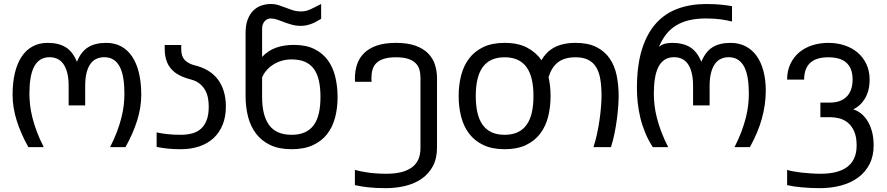

<svg xmlns="http://www.w3.org/2000/svg" viewBox="-20 -747 4504 975"><path d="M412.6 -211.9H328.6V-309.6Q328.6 -351.6 320.8 -379.6Q313 -407.7 299.8 -424.8Q286.6 -441.9 269 -449.2Q251.5 -456.5 232.4 -456.5Q203.6 -456.5 184.1 -443.6Q164.6 -430.7 152.3 -406.5Q140.1 -382.3 134.8 -348.1Q129.4 -314 129.4 -271.5Q129.4 -243.7 132.8 -213.1Q136.2 -182.6 144.8 -148.9Q153.3 -115.2 167.2 -78.1Q181.2 -41 202.1 0H124Q85.4 -68.8 64.7 -135Q43.9 -201.2 43.9 -266.1Q43.9 -327.1 55.4 -375.7Q66.9 -424.3 89.4 -458.5Q111.8 -492.7 145 -511Q178.2 -529.3 222.2 -529.3Q277.8 -529.3 313.7 -507.1Q349.6 -484.9 370.6 -433.1Q391.6 -484.9 427.5 -507.1Q463.4 -529.3 519 -529.3Q563 -529.3 596.2 -511Q629.4 -492.7 651.9 -458.5Q674.3 -424.3 685.8 -375.7Q697.3 -327.1 697.3 -266.1Q697.3 -201.2 676.5 -135Q655.8 -68.8 617.2 0H539.1Q560.1 -41 574 -78.1Q587.9 -115.2 596.4 -148.9Q605 -182.6 608.4 -213.1Q611.8 -243.7 611.8 -271.5Q611.8 -314 606.4 -348.1Q601.1 -382.3 588.9 -406.5Q576.7 -430.7 556.9 -443.6Q537.1 -456.5 508.8 -456.5Q489.3 -456.5 471.7 -449.2Q454.1 -441.9 440.9 -424.8Q427.7 -407.7 420.2 -379.6Q412.6 -351.6 412.6 -309.6Z M898.4 -62.5Q929.2 -62.5 955.1 -69.3Q981 -76.2 999.8 -92.5Q1018.6 -108.9 1029.3 -136.5Q1040 -164.1 1040 -205.6Q1040 -225.1 1036.6 -246.3Q1033.2 -267.6 1023.2 -286.6Q1013.2 -305.7 995.6 -320.8Q978 -335.9 949.7 -343.3Q915.5 -352.1 890.4 -365.2Q865.2 -378.4 848.9 -397.5Q832.5 -416.5 824.5 -441.7Q816.4 -466.8 816.4 -500V-518.6H900.4V-496.1Q900.4 -460 919.2 -441.2Q938 -422.4 971.2 -414.6Q1005.9 -406.2 1034.7 -389.4Q1063.5 -372.6 1084 -346.7Q1104.5 -320.8 1115.7 -285.6Q1127 -250.5 1127 -206.1Q1127 -153.8 1110.6 -113.5Q1094.2 -73.2 1064.5 -45.7Q1034.7 -18.1 992.4 -3.7Q950.2 10.7 898.4 10.7Q879.4 10.7 863.5 10Q847.7 9.3 833.5 7.8Q819.3 6.3 805.2 4.2Q791 2 775.4 -1V-74.7Q799.3 -69.3 829.1 -65.9Q858.9 -62.5 898.4 -62.5Z M1507.8 -615.7Q1483.4 -615.7 1462.4 -621.6Q1441.4 -627.4 1422.6 -634.5Q1403.8 -641.6 1387.2 -647.5Q1370.6 -653.3 1355 -653.3Q1336.9 -653.3 1324 -639.2Q1311 -625 1311 -600.1V-458Q1341.3 -490.2 1381.3 -504.6Q1421.4 -519 1472.7 -519Q1534.2 -519 1576.4 -498Q1618.7 -477.1 1644.8 -441.2Q1670.9 -405.3 1682.6 -356.9Q1694.3 -308.6 1694.3 -254.4Q1694.3 -198.2 1681.6 -149.9Q1668.9 -101.6 1641.1 -65.9Q1613.3 -30.3 1568.8 -9.8Q1524.4 10.7 1460.9 10.7Q1397 10.7 1352.5 -10.5Q1308.1 -31.7 1280.3 -68.4Q1252.4 -105 1239.7 -154.1Q1227.1 -203.1 1227.1 -259.3V-580.1Q1227.1 -620.1 1237.8 -647.9Q1248.5 -675.8 1266.4 -693.4Q1284.2 -710.9 1307.4 -718.8Q1330.6 -726.6 1355 -726.6Q1377.4 -726.6 1395.5 -720.7Q1413.6 -714.8 1431.2 -707.8Q1448.7 -700.7 1467.3 -694.8Q1485.8 -689 1509.3 -689Q1523.4 -689 1534.4 -691.9Q1545.4 -694.8 1556.6 -699.7Q1567.9 -704.6 1580.6 -711.4Q1593.3 -718.3 1610.8 -726.6V-651.4Q1598.1 -644 1586.4 -637.5Q1574.7 -630.9 1562.3 -626.2Q1549.8 -621.6 1536.6 -618.7Q1523.4 -615.7 1507.8 -615.7ZM1460.4 -445.3Q1433.1 -445.3 1409.2 -438Q1385.3 -430.7 1366 -418Q1346.7 -405.3 1332.5 -388.7Q1318.4 -372.1 1311 -353.5V-254.4Q1311 -160.6 1346.9 -111.6Q1382.8 -62.5 1460.9 -62.5Q1500 -62.5 1527.8 -75Q1555.7 -87.4 1573.2 -111.6Q1590.8 -135.7 1599.1 -171.6Q1607.4 -207.5 1607.4 -254.4Q1607.4 -300.8 1599.6 -336.4Q1591.8 -372.1 1574.5 -396.2Q1557.1 -420.4 1529.1 -432.9Q1501 -445.3 1460.4 -445.3Z M1866.2 -352.1Q1866.2 -347.7 1866.2 -342.3Q1866.2 -336.9 1867.2 -331.5H1783.2Q1782.7 -335.4 1782.5 -340.3Q1782.2 -345.2 1782.2 -349.1Q1782.2 -385.7 1792.7 -418.5Q1803.2 -451.2 1827.4 -475.8Q1851.6 -500.5 1891.6 -514.9Q1931.6 -529.3 1990.7 -529.3Q2049.8 -529.3 2089.8 -514.9Q2129.9 -500.5 2154.1 -475.8Q2178.2 -451.2 2188.7 -418.5Q2199.2 -385.7 2199.2 -349.1V2.4Q2199.2 57.1 2178.5 96.2Q2157.7 135.3 2122.1 160.2Q2086.4 185.1 2039.1 196.8Q1991.7 208.5 1938.5 208.5Q1888.2 208.5 1848.9 204.1Q1809.6 199.7 1782.2 192.9V115.7Q1805.7 123 1848.4 129.2Q1891.1 135.3 1942.9 135.3Q2027.3 135.3 2071.3 103.3Q2115.2 71.3 2115.2 5.4V-352.1Q2115.2 -375 2109.6 -394Q2104 -413.1 2089.8 -427Q2075.7 -440.9 2051.5 -448.5Q2027.3 -456.1 1990.7 -456.1Q1954.1 -456.1 1929.9 -448.5Q1905.8 -440.9 1891.6 -427Q1877.4 -413.1 1871.8 -394Q1866.2 -375 1866.2 -352.1Z M2775.9 -259.3Q2775.9 -203.1 2763.4 -154.1Q2751 -105 2723.1 -68.4Q2695.3 -31.7 2650.9 -10.5Q2606.4 10.7 2542.5 10.7Q2479 10.7 2434.6 -10.5Q2390.1 -31.7 2362.3 -68.4Q2334.5 -105 2321.8 -154.1Q2309.1 -203.1 2309.1 -259.3Q2309.1 -315.4 2321.8 -364.5Q2334.5 -413.6 2362.3 -450.2Q2390.1 -486.8 2434.6 -508.1Q2479 -529.3 2542.5 -529.3Q2610.4 -529.3 2656.2 -505.4Q2702.1 -481.4 2729.5 -441.4Q2741.2 -461.9 2757.1 -478Q2772.9 -494.1 2793.9 -505.6Q2814.9 -517.1 2842 -523.2Q2869.1 -529.3 2902.8 -529.3Q2966.3 -529.3 3008.5 -508.1Q3050.8 -486.8 3075.9 -450.2Q3101.1 -413.6 3111.3 -364.5Q3121.6 -315.4 3121.6 -259.3Q3121.6 -241.2 3119.6 -210.7Q3117.7 -180.2 3113 -144.3Q3108.4 -108.4 3100.8 -70.6Q3093.3 -32.7 3082.5 0H2993.7Q3003.9 -30.8 3011.7 -67.1Q3019.5 -103.5 3024.7 -139.4Q3029.8 -175.3 3032.2 -207Q3034.7 -238.8 3034.7 -259.3Q3034.7 -306.2 3028.8 -342.8Q3022.9 -379.4 3008.1 -404.5Q2993.2 -429.7 2967.5 -442.9Q2941.9 -456.1 2902.8 -456.1Q2874 -456.1 2852.1 -449.7Q2830.1 -443.4 2813.5 -430.7Q2796.9 -418 2785.2 -399.2Q2773.4 -380.4 2765.6 -355.5Q2775.9 -310.5 2775.9 -259.3ZM2689 -259.3Q2689 -306.2 2680.7 -342.8Q2672.4 -379.4 2654.8 -404.5Q2637.2 -429.7 2609.4 -442.9Q2581.5 -456.1 2542.5 -456.1Q2503.4 -456.1 2475.6 -442.9Q2447.8 -429.7 2430.2 -404.5Q2412.6 -379.4 2404.3 -342.8Q2396 -306.2 2396 -259.3Q2396 -212.4 2404.3 -175.8Q2412.6 -139.2 2430.2 -114Q2447.8 -88.9 2475.6 -75.7Q2503.4 -62.5 2542.5 -62.5Q2581.5 -62.5 2609.4 -75.7Q2637.2 -88.9 2654.8 -114Q2672.4 -139.2 2680.7 -175.8Q2689 -212.4 2689 -259.3Z M3499.5 -309.6Q3499.5 -351.1 3491.9 -379.4Q3484.4 -407.7 3471.2 -424.8Q3458 -441.9 3440.4 -449.2Q3422.9 -456.5 3403.3 -456.5Q3374.5 -456.5 3355 -443.6Q3335.4 -430.7 3323.2 -406.5Q3311 -382.3 3305.7 -348.1Q3300.3 -314 3300.3 -271.5Q3300.3 -243.7 3303.7 -213.1Q3307.1 -182.6 3315.7 -148.9Q3324.2 -115.2 3338.1 -78.1Q3352.1 -41 3373 0H3294.9Q3272 -35.2 3256.6 -72.5Q3241.2 -109.9 3231.9 -148.2Q3222.7 -186.5 3218.5 -224.4Q3214.4 -262.2 3214.4 -298.3Q3214.4 -415 3240 -496.6Q3265.6 -578.1 3312 -629.2Q3358.4 -680.2 3423.1 -703.4Q3487.8 -726.6 3565.4 -726.6Q3611.3 -726.6 3643.3 -723.1Q3675.3 -719.7 3697.3 -715.8V-637.7Q3683.1 -641.1 3668.9 -644Q3654.8 -647 3638.9 -648.9Q3623 -650.9 3605.2 -652.1Q3587.4 -653.3 3565.4 -653.3Q3518.1 -653.3 3480.5 -644.5Q3442.9 -635.7 3413.6 -617.9Q3384.3 -600.1 3362.8 -572.8Q3341.3 -545.4 3326.2 -508.8Q3341.8 -522 3359.6 -525.6Q3377.4 -529.3 3393.1 -529.3Q3448.7 -529.3 3484.6 -507.1Q3520.5 -484.9 3541.5 -433.1Q3562.5 -484.9 3598.4 -507.1Q3634.3 -529.3 3689.9 -529.3Q3731.9 -529.3 3765.1 -512.5Q3798.3 -495.6 3821.3 -464.4Q3844.2 -433.1 3856.4 -387.9Q3868.7 -342.8 3868.7 -286.6Q3868.7 -216.3 3849.1 -145.5Q3829.6 -74.7 3788.1 0H3710Q3731 -41 3744.9 -78.1Q3758.8 -115.2 3767.3 -148.9Q3775.9 -182.6 3779.3 -213.1Q3782.7 -243.7 3782.7 -271.5Q3782.7 -314 3777.3 -348.1Q3772 -382.3 3759.8 -406.5Q3747.6 -430.7 3727.8 -443.6Q3708 -456.5 3679.7 -456.5Q3660.6 -456.5 3643.1 -449.2Q3625.5 -441.9 3612.3 -424.8Q3599.1 -407.7 3591.3 -379.4Q3583.5 -351.1 3583.5 -309.6V-211.9H3499.5Z M4330.1 -8.3Q4330.1 -52.2 4317.4 -80.3Q4304.7 -108.4 4285.2 -124.3Q4265.6 -140.1 4241.9 -146Q4218.3 -151.9 4196.8 -151.9H4146V-226.1H4195.3Q4220.2 -226.1 4241 -232.9Q4261.7 -239.7 4277.1 -253.9Q4292.5 -268.1 4301 -290.3Q4309.6 -312.5 4309.6 -343.3Q4309.6 -374 4300.8 -395.5Q4292 -417 4275.9 -430.4Q4259.8 -443.8 4237.1 -450Q4214.4 -456.1 4186.5 -456.1Q4158.7 -456.1 4136 -450Q4113.3 -443.8 4097.2 -430.4Q4081.1 -417 4072.3 -395.3Q4063.5 -373.5 4063.5 -342.8H3977.1Q3977.1 -387.2 3993.4 -421.9Q4009.8 -456.5 4037.8 -480.5Q4065.9 -504.4 4104.2 -516.8Q4142.6 -529.3 4186.5 -529.3Q4230.5 -529.3 4268.8 -516.6Q4307.1 -503.9 4335.2 -480Q4363.3 -456.1 4379.6 -421.4Q4396 -386.7 4396 -342.8Q4396 -310.5 4388.9 -285.9Q4381.8 -261.2 4370.1 -242.9Q4358.4 -224.6 4343.5 -211.9Q4328.6 -199.2 4313 -191.4Q4333.5 -185.5 4352.3 -170.7Q4371.1 -155.8 4385.5 -132.6Q4399.9 -109.4 4408.2 -78.1Q4416.5 -46.9 4416.5 -8.8Q4416.5 45.9 4395.5 86.7Q4374.5 127.4 4337.6 154.5Q4300.8 181.6 4250.7 195.1Q4200.7 208.5 4143.1 208.5Q4118.2 208.5 4094.2 207.3Q4070.3 206.1 4048.8 204.1Q4027.3 202.1 4009 199.2Q3990.7 196.3 3977.1 192.9V115.7Q3988.8 119.6 4007.1 123Q4025.4 126.5 4048.1 129.2Q4070.8 131.8 4096.2 133.5Q4121.6 135.3 4147.5 135.3Q4189.5 135.3 4223.1 127.2Q4256.8 119.1 4280.8 101.8Q4304.7 84.5 4317.4 57.1Q4330.1 29.8 4330.1 -8.3Z"/></svg>

Font: Arian AMU
Style: Regular
Weight: 400
Designer: Ruben Hakobyan (Tarumian)
Foundry: Ruben Hakobyan (Tarumian)
Version: Version 4.003